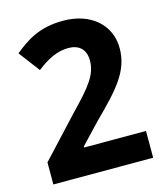

<svg xmlns="http://www.w3.org/2000/svg" viewBox="-106 -784 747 866"><g transform="rotate(-15 267.5 -351.0)"><path d="M502 0V-125H213V-130L304 -226C419 -340 484 -410 484 -517C484 -625 399 -702 269 -702C155 -702 94 -658 37 -612L111 -514C163 -555 210 -577 260 -577C308 -577 340 -551 340 -498C340 -433 304 -387 207 -287L36 -103V0Z"/></g></svg>

Font: Noto Sans Kannada SemiCondensed
Style: Bold
Weight: 700
Width: 4
Designer: Jelle Bosma - Monotype Design Team
Foundry: Monotype Imaging Inc.
Version: Version 2.005